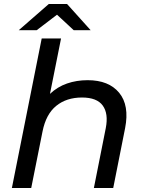

<svg xmlns="http://www.w3.org/2000/svg" viewBox="-20 -933 721 953"><path d="M415 -535Q520 -535 571.5 -472.5Q623 -410 601 -297L542 0H446L505 -297Q519 -369 490 -409Q461 -449 387 -449Q310 -449 259 -407.5Q208 -366 191 -280L135 0H39L187 -742H283L228 -467Q265 -502 312.5 -518.5Q360 -535 415 -535ZM73 -783 222 -913H313L430 -783H346L263 -860L162 -783Z"/></svg>

Font: Montserrat Medium
Style: Italic
Weight: 500
Italic angle: -11.3°
Designer: Julieta Ulanovsky
Foundry: Julieta Ulanovsky
Version: Version 9.000; ttfautohint (v1.8.4.7-5d5b)